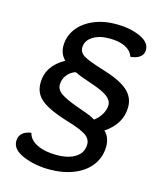

<svg xmlns="http://www.w3.org/2000/svg" viewBox="-109 -787 726 874"><g transform="rotate(15 254.5 -350.0)"><path d="M28 -77Q28 -100 43 -114Q58 -128 85 -131Q92 -99 129 -81Q166 -63 220 -63Q278 -63 311 -85Q344 -107 344 -146Q344 -172 318.5 -189Q293 -206 228 -225Q145 -250 105.5 -280Q66 -310 66 -361Q66 -442 149 -488Q123 -513 123 -552Q123 -596 149.5 -632Q176 -668 223.5 -688.5Q271 -709 330 -709Q394 -709 442.5 -688Q491 -667 491 -630Q491 -609 474.5 -596.5Q458 -584 430 -582Q422 -608 393.5 -623Q365 -638 317 -638Q269 -638 238.5 -618Q208 -598 208 -566Q208 -541 234.5 -526.5Q261 -512 324 -493Q405 -469 442.5 -437.5Q480 -406 480 -358Q480 -279 403 -227Q416 -216 423 -198Q430 -180 430 -160Q430 -110 402 -71.5Q374 -33 323 -12Q272 9 207 9Q138 9 83 -14Q28 -37 28 -77ZM391 -343Q391 -365 369.5 -382Q348 -399 295 -417Q229 -439 209 -450Q185 -443 169 -422.5Q153 -402 153 -376Q153 -353 176 -336.5Q199 -320 257 -299Q264 -296 287.5 -288Q311 -280 323 -274.5Q335 -269 345 -263Q367 -280 379 -301.5Q391 -323 391 -343Z"/></g></svg>

Font: K2D
Style: Italic
Weight: 400
Italic angle: -10°
Designer: Katatrad Aksorn Co.,Ltd.
Foundry: Cadson Demak Co.,Ltd.
Version: Version 1.000; ttfautohint (v1.6)